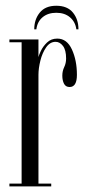

<svg xmlns="http://www.w3.org/2000/svg" viewBox="-20 -664 310 684"><path d="M13.5 0V-10H57V-513.5H13.5V-523.5H117V-460.5Q118 -466.5 125.5 -482.5Q133 -498.5 147.5 -512.5Q162 -526.5 184 -526.5Q218.5 -526.5 236.2 -487.8Q254 -449 254 -397.5Q254 -354 228 -354Q214 -354 208 -365.8Q202 -377.5 202 -394.5Q202 -411 208.8 -425Q215.5 -439 215.5 -455.5Q215.5 -486 204.2 -500.5Q193 -515 178 -515Q158 -515 144.2 -495Q130.5 -475 123.8 -447.8Q117 -420.5 117 -397.5V-10H162.5V0ZM180.5 -643.5Q220 -643.5 239.8 -619.2Q259.5 -595 259.5 -559.5H252Q248.5 -586 229.5 -602.2Q210.5 -618.5 180.5 -618.5Q151 -618.5 132 -602.8Q113 -587 109.5 -559.5H102Q102 -595 121.8 -619.2Q141.5 -643.5 180.5 -643.5Z"/></svg>

Font: Imbue 100pt Light
Style: Regular
Weight: 300
Designer: Tyler Finck
Foundry: Etcetera Type Company
Version: Version 1.102; ttfautohint (v1.8.3)